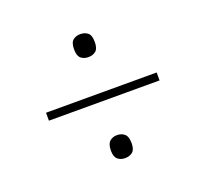

<svg xmlns="http://www.w3.org/2000/svg" viewBox="-85 -677 680 636"><g transform="rotate(-20 255.0 -358.5)"><path d="M255 -496Q240 -496 229.5 -504.5Q219 -513 219 -536Q219 -560 229.5 -568.5Q240 -577 255 -577Q271 -577 281.5 -568.5Q292 -560 292 -536Q292 -513 281.5 -504.5Q271 -496 255 -496ZM60 -343V-371H450V-343ZM255 -140Q240 -140 229.5 -148.5Q219 -157 219 -179Q219 -203 229.5 -212Q240 -221 255 -221Q271 -221 281.5 -212Q292 -203 292 -179Q292 -157 281.5 -148.5Q271 -140 255 -140Z"/></g></svg>

Font: Noto Serif Hebrew SemiCondensed Thin
Style: Regular
Weight: 100
Width: 4
Designer: Monotype Design Team
Foundry: Monotype Imaging Inc.
Version: Version 2.004; ttfautohint (v1.8.4.7-5d5b)